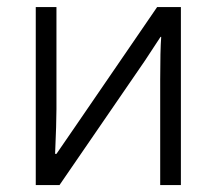

<svg xmlns="http://www.w3.org/2000/svg" viewBox="-20 -533 624 553"><path d="M83 0V-512.7H142.6V-218.8Q142.6 -179.7 138.7 -89.8H142.6L194.3 -165L432.6 -512.7H501V0H441.4V-303.7Q441.4 -387.7 444.3 -426.8H442.4L397.5 -358.4L151.4 0Z"/></svg>

Font: Gothic A1 Light
Style: Regular
Weight: 300
Version: Version 2.50